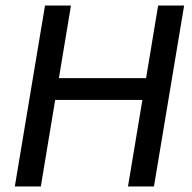

<svg xmlns="http://www.w3.org/2000/svg" viewBox="-20 -670 690 690"><path d="M33.3 0 141.7 -650H235L191.7 -389.2H505L548.3 -650H641.7L533.3 0H440L491.7 -310.8H178.3L126.7 0Z"/></svg>

Font: Familjen Grotesk
Style: Italic
Weight: 400
Italic angle: -9.46201°
Designer: Anders Wikstroem, Jonas Baeckman, Matilda Gysing, Kristian Moeller
Foundry: Familjen STHLM AB
Version: Version 2.000